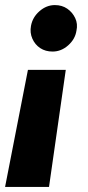

<svg xmlns="http://www.w3.org/2000/svg" viewBox="-23 -532 346 756"><path d="M236 -257 170 204H-3L87 -257ZM193 -512Q221 -512 241.5 -498Q262 -484 273 -461Q284 -438 278 -411Q273 -378 245.5 -353.5Q218 -329 184 -329Q156 -329 135.5 -342.5Q115 -356 104.5 -379.5Q94 -403 99 -430Q105 -464 132.5 -488Q160 -512 193 -512Z"/></svg>

Font: Figtree Light ExtraBold
Style: Italic
Weight: 800
Italic angle: -9.5°
Version: Version 2.001;gftools[0.9.30]